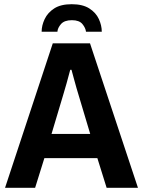

<svg xmlns="http://www.w3.org/2000/svg" viewBox="-20 -893 680 913"><path d="M178 -742Q178 -772 192.5 -802.5Q207 -833 238 -853Q269 -873 321 -873Q373 -873 404.5 -853Q436 -833 450 -802.5Q464 -772 464 -742H389Q387 -760 372 -778.5Q357 -797 322 -797Q286 -797 270 -778.5Q254 -760 253 -742ZM4 0 231 -687H408L636 0H487L443 -141H191L147 0ZM225 -256H409L354 -440Q350 -452 344 -473.5Q338 -495 331.5 -518.5Q325 -542 320 -561H314Q307 -533 296.5 -496.5Q286 -460 280 -440Z"/></svg>

Font: Archivo SemiCondensed
Style: Bold
Weight: 680
Width: 4
Designer: Hector Gatti
Foundry: Omnibus-Type
Version: Version 2.001; ttfautohint (v1.8.3)